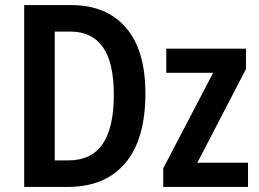

<svg xmlns="http://www.w3.org/2000/svg" viewBox="-20 -734 1018 754"><path d="M551 -367Q551 -187 472 -93.5Q393 0 246 0H75V-714H259Q398 -714 474.5 -625.5Q551 -537 551 -367ZM427 -362Q427 -489 383.5 -549.5Q340 -610 257 -610H195V-104H247Q339 -104 383 -168.5Q427 -233 427 -362ZM954 0H621V-73L817 -448H633V-543H946V-463L755 -95H954Z"/></svg>

Font: Noto Sans Condensed SemiBold
Style: Regular
Weight: 600
Width: 3
Designer: Monotype Design Team
Foundry: Monotype Imaging Inc.
Version: Version 2.013; ttfautohint (v1.8.4.7-5d5b)